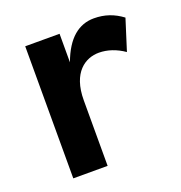

<svg xmlns="http://www.w3.org/2000/svg" viewBox="-99 -596 644 683"><g transform="rotate(-20 222.5 -255.0)"><path d="M398 -357 435 -474C403 -498 369 -510 328 -510C271 -510 225 -474 195 -392V-500H65V0H195V-248C195 -354 252 -389 303 -389C335 -389 368 -378 398 -357Z"/></g></svg>

Font: Gully SemiBold
Style: Regular
Weight: 600
Designer: jaikishan Patel
Foundry: MagicType
Version: Version 1.000;Glyphs 3.2 (3242)